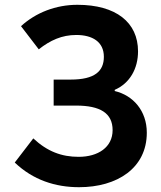

<svg xmlns="http://www.w3.org/2000/svg" viewBox="-20 -774 677 808"><path d="M312.7 13.8C473 13.8 597.8 -66.4 597.8 -215.6C597.8 -308 539.9 -372.8 462.8 -390.9V-395.9C526.3 -423.4 560.9 -485.2 560.9 -557.9C560.9 -680 468 -753.8 305.7 -753.8C215.3 -753.8 130.9 -721.1 68.4 -663.9L143.1 -566.4C191.3 -604.4 240.3 -626.8 301 -626.8C368.6 -626.8 417.1 -598.2 417.1 -535C417.1 -474.2 378.5 -439.1 277.4 -439.1H205.8V-329.7H300.2C401.3 -329.7 453.9 -298.1 453.9 -226.3C453.9 -154.4 392.8 -114 311.1 -114C239.6 -114 179.6 -136.1 120.1 -191.6L42.1 -90C119.1 -16.3 213.2 13.8 312.7 13.8Z"/></svg>

Font: Source Han Sans JP VF
Style: Regular
Weight: 250
Designer: Ryoko NISHIZUKA 西塚涼子 (kana, bopomofo & ideographs); Paul D. Hunt (Latin, Greek & Cyrillic); Sandoll Communications 산돌커뮤니
Foundry: Adobe
Version: Version 2.004;hotconv 1.0.118;makeotfexe 2.5.65603